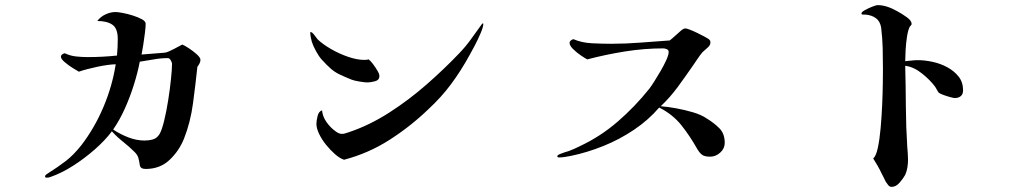

<svg xmlns="http://www.w3.org/2000/svg" viewBox="-20 -717 4040 750"><path d="M652 -468Q652 -473 647 -481.5Q642 -490 636 -490Q608 -490 581 -485Q554 -480 526 -476Q518 -434 503 -386Q488 -338 467.5 -292.5Q447 -247 422 -211Q449 -193 481 -180.5Q513 -168 545 -168Q562 -168 577.5 -172.5Q593 -177 603 -193Q612 -208 621 -244.5Q630 -281 637 -325.5Q644 -370 648 -409Q652 -448 652 -468ZM763 -483Q763 -476 759 -468.5Q755 -461 751 -456Q744 -389 734 -314Q724 -239 699 -176Q680 -128 642.5 -92.5Q605 -57 549 -57Q528 -57 526 -72.5Q524 -88 520 -102Q516 -113 506 -123Q485 -144 461 -163Q437 -182 417 -204Q390 -168 350 -133Q310 -98 265.5 -69.5Q221 -41 178 -26Q171 -23 163 -23Q156 -23 156 -27Q156 -32 159.5 -34.5Q163 -37 166 -39Q207 -65 237 -88Q267 -111 298 -150Q350 -218 384.5 -300Q419 -382 432 -466Q402 -465 359.5 -456Q317 -447 288 -437Q281 -441 264 -451.5Q247 -462 232.5 -474.5Q218 -487 218 -495Q218 -501 223 -504.5Q228 -508 233 -509Q254 -499 277 -496.5Q300 -494 323 -494Q380 -494 437 -500Q440 -532 440 -565Q440 -606 419 -620.5Q398 -635 360 -635Q373 -652 392.5 -661Q412 -670 432 -670Q440 -670 459 -666.5Q478 -663 498.5 -656.5Q519 -650 534 -642Q549 -634 549 -624Q549 -611 546 -587.5Q543 -564 539.5 -541Q536 -518 533 -504L621 -511Q628 -511 640.5 -516.5Q653 -522 660 -526Q668 -530 676 -534.5Q684 -539 692 -543Q700 -540 717 -529Q734 -518 748.5 -505Q763 -492 763 -483Z M1462 -420Q1462 -404 1444.5 -399.5Q1427 -395 1415 -395Q1405 -395 1384 -398.5Q1363 -402 1353 -406Q1326 -417 1307 -426Q1288 -435 1272.5 -448.5Q1257 -462 1237 -484Q1226 -496 1214.5 -517Q1203 -538 1198 -554Q1196 -562 1194 -571.5Q1192 -581 1192 -589Q1192 -591 1193 -592Q1199 -592 1208 -580Q1217 -568 1221 -563Q1241 -544 1273 -525.5Q1305 -507 1340 -495Q1375 -483 1403 -483Q1408 -483 1412 -483.5Q1416 -484 1420 -485Q1427 -480 1436.5 -467.5Q1446 -455 1454 -441.5Q1462 -428 1462 -420ZM1868 -624Q1868 -612 1857.5 -587.5Q1847 -563 1834.5 -539Q1822 -515 1815 -503Q1781 -441 1742.5 -389Q1704 -337 1652 -289Q1582 -222 1500.5 -170Q1419 -118 1324 -93Q1308 -98 1289.5 -114Q1271 -130 1254 -151Q1237 -172 1226.5 -194Q1216 -216 1216 -233Q1216 -245 1220.5 -263.5Q1225 -282 1238 -286Q1240 -262 1255.5 -240Q1271 -218 1291 -204Q1296 -200 1302.5 -197Q1309 -194 1316 -194Q1323 -194 1330 -196.5Q1337 -199 1344 -201Q1424 -228 1501 -277.5Q1578 -327 1647.5 -388Q1717 -449 1774 -509Q1799 -535 1819.5 -563.5Q1840 -592 1861 -621Q1863 -625 1867 -626Z M2811 -159Q2811 -137 2793.5 -121Q2776 -105 2754 -105Q2733 -105 2723 -112Q2713 -119 2703 -136Q2675 -186 2641.5 -228Q2608 -270 2555 -297Q2513 -248 2456.5 -210Q2400 -172 2336.5 -146.5Q2273 -121 2210 -108Q2199 -106 2187 -104Q2175 -102 2164 -102Q2157 -102 2157 -107Q2157 -111 2166.5 -115Q2176 -119 2187 -122.5Q2198 -126 2202 -127Q2213 -131 2224 -136Q2235 -141 2245 -146Q2326 -184 2393.5 -242.5Q2461 -301 2516 -370Q2523 -379 2535.5 -398.5Q2548 -418 2561 -440.5Q2574 -463 2583 -483Q2592 -503 2592 -514Q2592 -522 2584.5 -525Q2577 -528 2571 -528Q2497 -528 2421.5 -516Q2346 -504 2274 -485Q2266 -489 2249 -500.5Q2232 -512 2218.5 -525.5Q2205 -539 2205 -549Q2205 -555 2210 -559Q2215 -563 2220 -564Q2252 -550 2292.5 -548Q2333 -546 2367 -546Q2424 -546 2481 -550.5Q2538 -555 2596 -559Q2603 -564 2615 -575Q2627 -586 2638.5 -596Q2650 -606 2657 -606Q2662 -606 2675 -601Q2688 -596 2703.5 -588.5Q2719 -581 2732 -574Q2745 -567 2749 -564Q2753 -560 2754 -558Q2755 -556 2755 -550Q2755 -540 2743 -530Q2731 -520 2724 -513Q2714 -501 2705 -487.5Q2696 -474 2687 -461Q2658 -419 2628 -378Q2598 -337 2561 -302Q2588 -300 2621 -294Q2654 -288 2686.5 -278.5Q2719 -269 2741 -254Q2769 -237 2790 -216Q2811 -195 2811 -159Z M3742 -364Q3742 -349 3733 -341.5Q3724 -334 3710 -334Q3705 -334 3690.5 -338Q3676 -342 3663 -347Q3650 -352 3647 -355Q3643 -360 3640 -366Q3637 -372 3633 -378Q3614 -404 3581.5 -430Q3549 -456 3516 -460Q3518 -381 3518.5 -301.5Q3519 -222 3524 -143Q3525 -130 3526 -117.5Q3527 -105 3527 -92Q3527 -79 3524.5 -63Q3522 -47 3516 -34Q3509 -21 3494.5 -4Q3480 13 3463 13Q3455 13 3449.5 6Q3444 -1 3440 -7Q3436 -15 3432 -23.5Q3428 -32 3424 -39Q3417 -54 3408.5 -69Q3400 -84 3391 -98Q3402 -107 3409 -139.5Q3416 -172 3420 -217Q3424 -262 3426 -308Q3428 -354 3428.5 -392Q3429 -430 3429 -447Q3429 -488 3428 -528.5Q3427 -569 3422 -609Q3418 -634 3401.5 -646Q3385 -658 3361 -660Q3359 -660 3352 -660Q3345 -660 3345 -664Q3345 -670 3358.5 -677.5Q3372 -685 3387.5 -691Q3403 -697 3408 -697Q3429 -697 3451 -689Q3461 -686 3482.5 -674.5Q3504 -663 3522.5 -649.5Q3541 -636 3541 -624Q3541 -620 3538.5 -618Q3536 -616 3534 -613Q3527 -600 3523 -574Q3519 -548 3517.5 -521Q3516 -494 3516 -478Q3529 -479 3541 -480.5Q3553 -482 3566 -482Q3592 -482 3622.5 -475.5Q3653 -469 3680 -454.5Q3707 -440 3724.5 -418Q3742 -396 3742 -364Z"/></svg>

Font: Kaisei HarunoUmi
Style: Regular
Weight: 400
Designer: Font-Kai, 金井和夫
Foundry: KAZUO KANAI
Version: Version 5.003